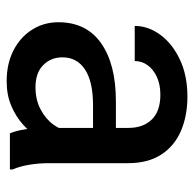

<svg xmlns="http://www.w3.org/2000/svg" viewBox="-23 -555 588 582"><g transform="rotate(90 271.0 -264.0)"><path d="M367.7 -359.4Q367.7 -403.8 342.5 -429.9Q317.4 -456.1 267.1 -456.1Q236.3 -456.1 213.4 -445.6Q190.4 -435.1 177.7 -417.5Q165 -399.9 165 -378.4H58.6Q58.6 -418.9 85 -455.3Q111.3 -491.7 159.7 -514.9Q208 -538.1 272.9 -538.1Q331.5 -538.1 377.2 -518.3Q422.9 -498.5 448.7 -458.5Q474.6 -418.5 474.6 -358.4V-119.1Q474.6 -87.4 479.5 -58.3Q484.4 -29.3 493.7 -7.8V0H384.3Q376.5 -17.6 372.1 -45.7Q367.7 -73.7 367.7 -99.6ZM384.3 -252H298.8Q228 -252 190.9 -227.8Q153.8 -203.6 153.8 -159.2Q153.8 -124.5 177.2 -101.1Q200.7 -77.6 244.6 -77.6Q283.2 -77.6 312.5 -93.5Q341.8 -109.4 358.4 -132.8Q375 -156.2 376 -177.7L415 -128.9Q410.2 -108.4 395.8 -84.7Q381.3 -61 357.4 -39.6Q333.5 -18.1 300.8 -4.2Q268.1 9.8 226.1 9.8Q173.3 9.8 133.1 -10.7Q92.8 -31.2 70.1 -67.1Q47.4 -103 47.4 -147Q47.4 -231.9 111.1 -276.6Q174.8 -321.3 287.1 -321.3H384.3Z"/></g></svg>

Font: Heebo Medium
Style: Regular
Weight: 500
Designer: Oded Ezer
Foundry: Ezer Type House
Version: Version 3.100